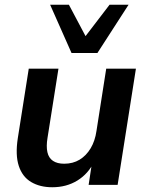

<svg xmlns="http://www.w3.org/2000/svg" viewBox="-20 -778 619 808"><path d="M200 10Q148 10 111 -12Q74 -34 59 -80Q44 -126 55 -197L101 -489H226L180 -198Q174 -162 179.5 -137.5Q185 -113 203 -101Q221 -89 250 -89Q287 -89 315 -106Q343 -123 361.5 -154Q380 -185 386 -227L427 -489H552L475 0H353L368 -99H377Q352 -47 306 -18.5Q260 10 200 10ZM281 -555 191 -758H270L340 -626L441 -758H521L390 -555Z"/></svg>

Font: Nunito Sans 12pt
Style: Bold Italic
Weight: 700
Italic angle: -9°
Designer: Vernon Adams
Foundry: Vernon Adams
Version: Version 3.101;gftools[0.9.27]